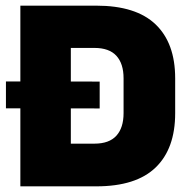

<svg xmlns="http://www.w3.org/2000/svg" viewBox="-20 -659 672 679"><path d="M1 -276V-371L332.5 -370.5V-275.5ZM179.5 0V-151H314Q366 -151 391.5 -179Q417 -207 417 -259V-382Q417 -434 391.5 -461.8Q366 -489.5 314 -489.5H179.5V-639H320.5Q461 -639 530.2 -572.8Q599.5 -506.5 599.5 -382V-258.5Q599.5 -133.5 530.5 -66.8Q461.5 0 320.5 0ZM52 0V-639H230.5V0Z"/></svg>

Font: Anek Telugu ExtraBold
Style: Regular
Weight: 800
Designer: Omkar Bhoir (Telugu), Yesha Goshar (Latin)
Foundry: Ek Type
Version: Version 1.003